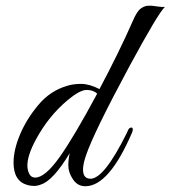

<svg xmlns="http://www.w3.org/2000/svg" viewBox="-20 -646 592 666"><path d="M268 -58Q268 -26 294 -26Q341 -26 419 -183Q422 -189 424.5 -195Q427 -201 432.5 -203Q438 -205 440 -200.5Q442 -196 438 -186Q358 0 276 0Q249 0 233 -24Q217 -48 217 -71.5Q217 -95 222 -115Q164 -19 122 -6Q110 -1 98.5 -1Q87 -1 76 -4Q27 -17 27 -82Q27 -126 49.5 -179.5Q72 -233 113 -282Q154 -331 212 -348Q233 -355 261.5 -355Q290 -355 325 -337Q393 -465 441 -574Q455 -607 468.5 -616.5Q482 -626 493.5 -626Q505 -626 507.5 -626Q510 -626 526.5 -623.5Q543 -621 552 -622Q529 -601 430 -418Q304 -184 278 -106Q268 -77 268 -58ZM317 -321Q304 -334 280.5 -334Q257 -334 215 -299Q148 -243 104 -161Q75 -107 75 -72Q75 -56 81.5 -43Q88 -30 102 -30Q136 -30 186 -100Q236 -170 317 -321Z"/></svg>

Font: Great Vibes
Style: Regular
Weight: 400
Designer: Robert E. Leuschke
Foundry: Robert E. Leuschke
Version: Version 1.001